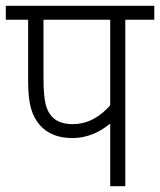

<svg xmlns="http://www.w3.org/2000/svg" viewBox="-20 -642 552 662"><path d="M412 -574H512V-622H0V-574H77V-363C77 -282 90 -242 118 -210C143 -182 180 -166 228 -166C287 -166 328 -190 360 -216V0H412ZM360 -574V-279C326 -240 283 -214 231 -214C200 -214 175 -222 158 -241C139 -263 130 -292 130 -373V-574Z"/></svg>

Font: Noto Sans SemiCondensed Light
Style: Regular
Weight: 300
Width: 4
Designer: Monotype Design Team
Foundry: Monotype Imaging Inc.
Version: Version 2.013